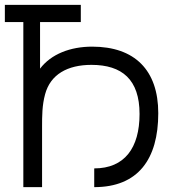

<svg xmlns="http://www.w3.org/2000/svg" viewBox="-20 -770 713 790"><path d="M359.4 -578.1C269.8 -578.1 190.6 -547.9 144.8 -487.5V-679.2H312.5V-750H0V-679.2H76V0H153.1V-247.9C153.1 -292.7 153.1 -336.5 165.6 -382.3C187.5 -463.5 257.3 -503.1 356.2 -503.1C482.3 -503.1 554.2 -442.7 554.2 -301C554.2 -161.5 492.7 -77.1 367.7 -77.1V0C547.9 0 631.2 -114.6 631.2 -304.2C631.2 -481.3 534.4 -578.1 359.4 -578.1Z"/></svg>

Font: Manrope3
Style: Regular
Weight: 400
Width: 4
Designer: Mikhail Sharanda
Foundry: Mikhail Sharanda
Version: Version 3.000;PS 003.000;hotconv 1.0.88;makeotf.lib2.5.64775